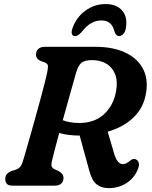

<svg xmlns="http://www.w3.org/2000/svg" viewBox="-20 -936 765 968"><path d="M675.5 -84Q658 -39 618.2 -13.2Q578.5 12.5 528.5 12.5Q491.5 12.5 467.8 -6Q444 -24.5 430.5 -74.5L381.5 -252.5Q352.5 -252.5 326.8 -255.8Q301 -259 278.5 -265.5Q266 -219 256 -181.2Q246 -143.5 242 -125Q236.5 -101.5 241.8 -94Q247 -86.5 256 -82L274 -74.5Q286 -67.5 293 -59.5Q300 -51.5 300 -38.5Q300 -21 288.8 -10.5Q277.5 0 255.5 0H43.5Q22 0 14.2 -9.5Q6.5 -19 6.5 -34Q6.5 -49.5 15.5 -59.2Q24.5 -69 38.5 -74L56.5 -79.5Q71.5 -84 80.2 -93.2Q89 -102.5 95 -122Q99.5 -136 109.2 -169.8Q119 -203.5 131.8 -248.5Q144.5 -293.5 158.2 -342.5Q172 -391.5 184.2 -437.2Q196.5 -483 205.5 -518Q214.5 -553 217.5 -569Q222.5 -593.5 221.8 -604Q221 -614.5 205 -621.5L186 -628Q161.5 -638.5 161.5 -660.5Q161.5 -678.5 173.2 -689.2Q185 -700 206 -700H460Q552 -700 614.8 -669.5Q677.5 -639 704 -583Q730.5 -527 713 -450.5Q698.5 -385.5 648.8 -339.8Q599 -294 523 -272L555.5 -161.5Q571 -108.5 599.5 -108.5Q610 -108.5 619 -113.8Q628 -119 636 -126Q641 -131 649.2 -133.5Q657.5 -136 664.5 -132.5Q676 -128 679.5 -114.8Q683 -101.5 675.5 -84ZM365.5 -575.5Q360 -557 349.2 -518.5Q338.5 -480 324.5 -430.5Q310.5 -381 296.5 -330Q313 -323.5 334 -319.8Q355 -316 379 -316Q458 -316 505.5 -361.2Q553 -406.5 565 -475Q574.5 -527 560.2 -562.2Q546 -597.5 515.5 -615.2Q485 -633 444.5 -633Q404.5 -633 389 -617.8Q373.5 -602.5 365.5 -575.5ZM490 -833Q436 -833 391.5 -774.5Q372.5 -754 359 -754Q346.5 -754 342.8 -764.2Q339 -774.5 344.5 -791Q363.5 -847.5 409.5 -881.5Q455.5 -915.5 512 -915.5Q569 -915.5 597 -881.5Q625 -847.5 614 -791Q611 -774.5 601.5 -764.2Q592 -754 580 -754Q566 -754 558 -774.5Q551 -804 535 -818.5Q519 -833 490 -833Z"/></svg>

Font: Fraunces 9pt S100 SemiBold
Style: Italic
Weight: 600
Italic angle: -16°
Version: Version 1.000; ttfautohint (v1.8.3)